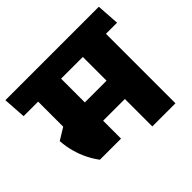

<svg xmlns="http://www.w3.org/2000/svg" viewBox="-177 -827 1009 1009"><g transform="rotate(-45 327.5 -322.0)"><path d="M596 -559.5H424V0H596ZM400 -516.5H678.5L670 -643.5H391.5ZM630 -516.5 621 -643.5H-24.5L-16 -516.5ZM490 -340H144V-204H490ZM262.5 -562H92V-265.5H262.5ZM105.5 -71H262.5V-330.5H92.5L25.5 -289.5Q28.5 -246.5 39.2 -207.2Q50 -168 67 -133.8Q84 -99.5 105.5 -71Z"/></g></svg>

Font: Anek Devanagari Medium ExtraBold
Style: Regular
Weight: 800
Version: Version 1.003